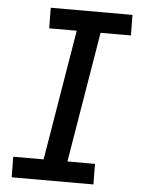

<svg xmlns="http://www.w3.org/2000/svg" viewBox="-53 -777 605 819"><g transform="rotate(5 250.0 -367.5)"><path d="M28 0 27 -88H157L250 -647H132L131 -735H481L482 -647H352L259 -88H377L378 0Z"/></g></svg>

Font: Iosevka SS18 Semibold
Style: Italic
Weight: 600
Italic angle: -9°
Monospace: yes
Designer: Belleve Invis
Foundry: Belleve Invis
Version: Version 25.1.1; ttfautohint (v1.8.4)